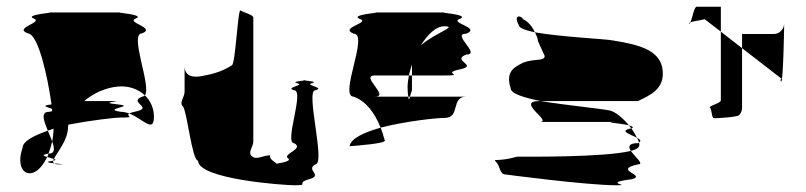

<svg xmlns="http://www.w3.org/2000/svg" viewBox="-20 -732 2393 570"><path d="M47 -293C29 -242 49 -208 80 -220C95 -226 109 -243 120 -266C109 -269 102 -272 124 -276C128 -287 132 -299 135 -312C131 -322 127 -333 122 -344C79 -329 47 -312 47 -293ZM62 -633C19 -650 110 -665 80 -677C50 -689 150 -695 125 -695H339C314 -695 414 -689 383 -677C353 -665 444 -650 402 -633C362 -633 431 -475 410 -449C390 -468 361 -478 330 -475C295 -472 258 -456 230 -432H306C368 -432 259 -429 330 -422C388 -416 278 -409 339 -400C347 -400 356 -398 364 -395C350 -387 387 -383 339 -383C320 -383 252 -375 183 -362C183 -360 182 -358 182 -356C182 -315 149 -280 140 -260C135 -262 126 -264 120 -266C122 -269 123 -272 124 -276H125C144 -276 142 -292 135 -312C137 -324 139 -337 139 -350C133 -348 128 -346 122 -344C110 -373 100 -400 125 -400C129 -401 133 -401 135 -402C135 -404 134 -407 134 -409C122 -414 98 -418 133 -422C121 -507 93 -633 62 -633ZM133 -254C135 -254 137 -255 138 -255C137 -252 138 -249 141 -247C125 -249 111 -251 133 -254ZM138 -255C148 -257 146 -258 140 -260C139 -258 138 -257 138 -255ZM141 -247C144 -245 148 -244 156 -244C179 -244 159 -245 141 -247ZM364 -395C405 -379 437 -335 437 -386C437 -410 427 -433 410 -449C408 -447 405 -445 402 -445C359 -428 438 -413 383 -401C373 -399 367 -397 364 -395Z M523 -416C535 -404 550 -255 568 -255C568 -200 823 -182 854 -182C902 -182 855 -188 898 -200C941 -212 886 -227 916 -244C948 -244 886 -464 916 -464C948 -472 882 -479 906 -485C924 -489 896 -492 884 -493C873 -492 845 -489 862 -485C888 -479 823 -472 853 -464C885 -464 823 -307 853 -307C885 -290 817 -275 835 -262C847 -254 818 -249 801 -246C800 -250 778 -258 782 -271C761 -271 742 -256 728 -268C714 -280 732 -295 732 -312V-680C732 -688 703 -695 694 -701C686 -707 679 -538 668 -538C647 -524 619 -513 583 -507C557 -501 528 -503 528 -536V-460C528 -443 511 -428 523 -416ZM884 -493C879 -494 877 -494 884 -494C891 -494 889 -494 884 -493Z M1018 -298C1032 -299 1132 -306 1122 -316C1118 -329 1115 -341 1110 -353C1061 -339 1021 -321 1018 -298ZM1030 -445C985 -445 1076 -632 1030 -632C985 -650 1082 -664 1048 -676C1015 -689 1121 -695 1093 -695H1301C1273 -695 1379 -689 1345 -676C1312 -664 1410 -650 1364 -632C1318 -632 1410 -570 1364 -570C1318 -552 1403 -538 1345 -526C1288 -514 1364 -508 1301 -508H1203V-541C1200 -530 1196 -519 1194 -508H1093C1047 -508 1139 -445 1093 -445H1192C1193 -433 1195 -437 1197 -445H1364C1318 -445 1347 -382 1301 -382C1275 -382 1183 -372 1110 -353C1092 -398 1066 -432 1030 -445ZM1190 -474C1190 -460 1191 -451 1192 -445H1197C1199 -453 1203 -464 1203 -464V-508H1194C1192 -496 1190 -485 1190 -474ZM1229 -597C1272 -635 1341 -654 1299 -654C1274 -654 1250 -630 1229 -597Z M1453 -251C1465 -239 1463 -214 1481 -214C1481 -214 1722 -182 1809 -182C1863 -182 1760 -188 1856 -200C1902 -212 1796 -227 1874 -244C1894 -244 1865 -266 1853 -284C1771 -264 1531 -267 1516 -267C1455 -250 1441 -263 1453 -251ZM1496 -470C1496 -454 1536 -442 1585 -432H1874C1908 -449 1958 -467 1946 -532C1934 -586 1872 -600 1799 -612C1783 -616 1647 -622 1568 -636C1573 -626 1577 -617 1577 -610L1597 -566C1597 -549 1567 -559 1533 -546C1511 -534 1479 -523 1496 -470ZM1520 -658C1503 -689 1527 -687 1533 -675C1548 -668 1561 -652 1568 -636C1540 -642 1520 -649 1520 -658ZM1582 -370C1623 -370 1508 -432 1582 -432H1585C1664 -419 1761 -410 1790 -404C1806 -401 1830 -381 1847 -360C1823 -366 1762 -370 1809 -370ZM1847 -360C1849 -357 1852 -354 1854 -351H1856C1862 -354 1857 -357 1847 -360ZM1853 -284C1845 -296 1845 -307 1874 -307C1875 -308 1876 -308 1877 -309C1878 -306 1878 -303 1878 -301C1878 -294 1869 -288 1853 -284ZM1854 -351C1861 -342 1867 -331 1871 -323C1853 -333 1815 -343 1854 -351ZM1871 -323C1874 -318 1876 -313 1877 -309C1885 -314 1880 -318 1871 -323Z M2026 -662C2027 -661 2029 -663 2030 -666C2027 -665 2025 -663 2026 -662ZM2030 -666C2035 -678 2041 -712 2048 -712H2120V-638L2072 -675C2057 -671 2038 -669 2030 -666ZM2088 -412C2094 -406 2092 -381 2100 -381C2109 -381 2167 -384 2174 -390C2180 -396 2183 -404 2183 -412V-589L2120 -638V-434C2120 -425 2082 -418 2088 -412ZM2183 -589V-631H2277C2293 -631 2307 -644 2308 -661C2308 -647 2305 -484 2299 -490C2292 -497 2306 -500 2298 -500ZM2308 -662C2308 -662 2308 -661 2308 -661C2308 -661 2308 -662 2308 -662Z"/></svg>

Font: bitstorm
Style: exext
Weight: 400
Version: Version 0.2